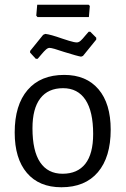

<svg xmlns="http://www.w3.org/2000/svg" viewBox="-20 -782 531 810"><path d="M447 -235Q447 -119 393 -55.5Q339 8 239 8Q145 8 93.5 -52.5Q42 -113 42 -223Q42 -339 96.5 -402.5Q151 -466 251 -466Q344 -466 395.5 -405.5Q447 -345 447 -235ZM117 -241Q117 -145 149.5 -97Q182 -49 244 -49Q307 -49 340 -91Q373 -133 373 -217Q373 -312 340.5 -361Q308 -410 246 -410Q183 -410 150 -367Q117 -324 117 -241ZM386 -623V-615L330 -546L322 -543Q308 -545 250 -563Q201 -580 189 -580Q182 -580 174 -573Q166 -566 156 -554Q146 -542 139 -534H131L107 -560V-567L162 -635L171 -639Q192 -637 243 -619Q248 -617 271 -610Q294 -603 304 -603Q312 -603 320 -610Q328 -617 340 -632L354 -648H361ZM359 -757 355 -710H138L133 -716L137 -762H354Z"/></svg>

Font: Alegreya Sans
Style: Regular
Weight: 400
Designer: Juan Pablo del Peral
Foundry: Huerta Tipografica
Version: Version 2.008; ttfautohint (v1.6)